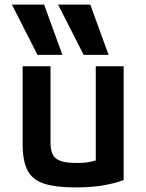

<svg xmlns="http://www.w3.org/2000/svg" viewBox="-20 -810 640 840"><path d="M144 -570 32 -790H173L253 -570ZM346 -570 234 -790H375L455 -570ZM311 10Q222 10 171.5 -7Q121 -24 100 -65.5Q79 -107 79 -180V-520H201V-187Q201 -152 211.5 -132.5Q222 -113 247.5 -105Q273 -97 318 -97Q342 -97 361 -99.5Q380 -102 403.5 -109.5Q427 -117 462 -131L399 -54V-520H521V-22Q476 -6 425.5 2Q375 10 311 10Z"/></svg>

Font: M PLUS Code Latin Expanded SemiBold
Style: Regular
Weight: 600
Width: 7
Designer: Coji Morishita
Foundry: UNDERFOREST DESIGN
Version: Version 1.002; ttfautohint (v1.8.3)